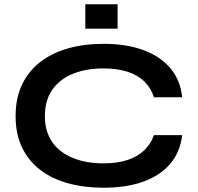

<svg xmlns="http://www.w3.org/2000/svg" viewBox="-20 -865 925 898"><path d="M832 -233Q823 -155 777 -100Q731 -45 652 -16Q573 13 464 13Q373 13 297.5 -8Q222 -29 167.5 -71Q113 -113 83 -175.5Q53 -238 53 -322Q53 -406 83 -469Q113 -532 167.5 -574.5Q222 -617 297.5 -638.5Q373 -660 464 -660Q573 -660 652.5 -630Q732 -600 778 -544.5Q824 -489 832 -410H700Q687 -452 656.5 -482.5Q626 -513 578 -529Q530 -545 464 -545Q382 -545 320 -519.5Q258 -494 224 -444.5Q190 -395 190 -322Q190 -250 224 -201Q258 -152 320 -126.5Q382 -101 464 -101Q530 -101 577.5 -117Q625 -133 655.5 -163Q686 -193 700 -233ZM530 -845V-731H379V-845Z"/></svg>

Font: Syne
Style: Bold
Weight: 700
Designer: Lucas Descroix
Foundry: Bonjour Monde
Version: Version 2.200